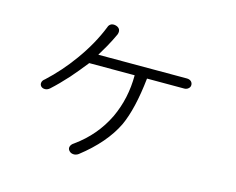

<svg xmlns="http://www.w3.org/2000/svg" viewBox="-96 -855 1192 969"><g transform="rotate(15 500.0 -370.5)"><path d="M417 -669.9Q422.9 -685.5 417 -697.3Q411.1 -707 398.4 -710.9Q385.7 -714.8 374 -710.9Q361.3 -705.1 357.4 -691.4Q320.3 -597.7 253.9 -505.9Q194.3 -422.9 122.1 -356.4Q108.4 -346.7 107.4 -334Q106.4 -323.2 114.3 -315.4Q122.1 -308.6 133.8 -308.6Q146.5 -308.6 158.2 -318.4Q198.2 -354.5 241.2 -402.3Q277.3 -443.4 316.4 -493.2H553.7Q553.7 -372.1 504.9 -267.6Q451.2 -156.2 347.7 -82Q332 -72.3 329.1 -58.6Q327.1 -46.9 335.9 -38.1Q343.8 -29.3 357.4 -28.3Q371.1 -27.3 383.8 -36.1Q506.8 -131.8 558.6 -239.3Q600.6 -330.1 618.2 -493.2H812.5Q826.2 -493.2 835 -502Q842.8 -508.8 842.8 -519.5Q842.8 -530.3 835 -538.1Q826.2 -545.9 812.5 -545.9H349.6Q365.2 -572.3 381.8 -600.6Q401.4 -635.7 417 -669.9Z"/></g></svg>

Font: Gulim
Style: Regular
Weight: 400
Version: Version 2.21